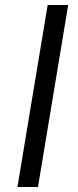

<svg xmlns="http://www.w3.org/2000/svg" viewBox="-20 -743 311 763"><path d="M251 -723.1 130.9 0H49.3L169.4 -723.1Z"/></svg>

Font: Inter 17pt Medium
Style: Italic
Weight: 500
Italic angle: -9.3988°
Version: Version 4.001;git-66647c0bb